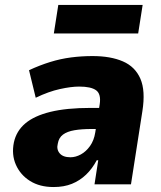

<svg xmlns="http://www.w3.org/2000/svg" viewBox="-20 -743 649 774"><path d="M196 11Q140 11 101 -13.5Q62 -38 44 -79Q26 -120 36 -169Q46 -215 82 -245.5Q118 -276 183 -292Q248 -308 346 -308H403L390 -223H350Q309 -223 280 -218Q251 -213 234 -200.5Q217 -188 213 -164Q207 -141 220.5 -125Q234 -109 264 -109Q285 -109 306 -120.5Q327 -132 343 -154.5Q359 -177 364 -209L382 -323Q388 -364 367.5 -379Q347 -394 299 -394Q267 -394 221.5 -384Q176 -374 124 -349L97 -460Q140 -480 182 -493Q224 -506 266.5 -511.5Q309 -517 353 -517Q426 -517 475.5 -495.5Q525 -474 546 -425.5Q567 -377 554 -295L508 0H361L376 -97H370Q352 -63 327 -39Q302 -15 270 -2Q238 11 196 11ZM197 -608 215 -723H555L537 -608Z"/></svg>

Font: Nunito Sans 7pt SemiCondensed Black
Style: Italic
Weight: 900
Width: 4
Italic angle: -9°
Designer: Vernon Adams
Foundry: Vernon Adams
Version: Version 3.101;gftools[0.9.27]